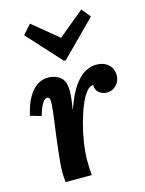

<svg xmlns="http://www.w3.org/2000/svg" viewBox="-119 -859 702 930"><g transform="rotate(-15 232.5 -394.0)"><path d="M92 0Q90 -21 89.5 -29.5Q89 -38 89 -48Q89 -69 91.5 -98.5Q94 -128 98 -162Q102 -196 106 -229Q111 -265 115.5 -297.5Q120 -330 122.5 -355Q125 -380 125 -392Q125 -409 120.5 -413.5Q116 -418 111 -418Q100 -418 88 -401Q76 -384 63 -339L8 -355Q13 -376 22 -403Q31 -430 47 -454.5Q63 -479 86 -495Q109 -511 142 -511Q174 -511 200 -492Q226 -473 226 -420Q226 -404 223.5 -382Q221 -360 216 -331H217Q244 -407 272.5 -445.5Q301 -484 329 -497.5Q357 -511 381 -511Q419 -511 442 -490.5Q465 -470 465 -435Q465 -409 446.5 -388Q428 -367 398 -367Q376 -367 359 -381Q342 -395 343 -419Q326 -421 308.5 -399.5Q291 -378 275.5 -340.5Q260 -303 247.5 -257Q235 -211 227.5 -163Q220 -115 220 -72Q220 -59 221 -35.5Q222 -12 223 0ZM236 -570 82 -739 124 -786 251 -681H252L382 -788L418 -743L246 -570Z"/></g></svg>

Font: Lora
Style: Bold Italic
Weight: 700
Italic angle: -3°
Designer: Olga Karpushina, Alexei Vanyashin (Cyrillic)
Foundry: Cyreal
Version: Version 3.004